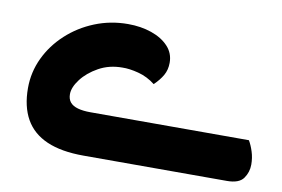

<svg xmlns="http://www.w3.org/2000/svg" viewBox="-57 -561 961 654"><g transform="rotate(10 423.0 -234.0)"><path d="M265.8 0Q188.6 0 138.5 -21.8Q88.4 -43.6 63.9 -86.9Q39.4 -130.3 39.4 -194.1Q39.4 -249 62.8 -298.4Q86.2 -347.7 127.7 -385.9Q169.2 -424.2 223.3 -446Q277.4 -467.8 338 -467.8Q382.4 -467.8 419.1 -455.1Q455.8 -442.4 477.8 -418.9Q499.8 -395.5 499.8 -362.4Q499.8 -338 489 -319Q478.2 -300 458.8 -281.4Q431.7 -302.7 399.9 -310.9Q368.2 -319.1 344.1 -318.4Q298.9 -318.4 262.7 -298.3Q226.5 -278.2 205.1 -250.1Q183.8 -222 183.8 -198.4Q183.8 -181 192.8 -170.3Q201.8 -159.6 219.7 -154.6Q237.6 -149.6 263.2 -149.6H811.4Q820.5 -134.2 827.1 -113.3Q833.8 -92.3 833.8 -69.1Q833.8 -42.7 818.7 -21.3Q803.6 0 761.7 0Z"/></g></svg>

Font: Baloo Bhaijaan 2
Style: Regular
Weight: 400
Designer: Sanskriti Dholi, Noopur Datye and Ek Type
Foundry: Ek Type
Version: Version 1.701